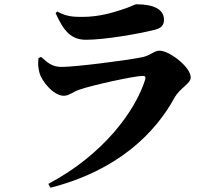

<svg xmlns="http://www.w3.org/2000/svg" viewBox="-20 -813 1040 898"><path d="M160 -541C157 -515 158 -497 165 -471C174 -437 228 -365 279 -365C302 -365 323 -384 352 -394C413 -415 608 -458 648 -458C658 -458 663 -454 659 -441C614 -296 465 -90 206 47L216 65C530 -15 705 -190 795 -354C822 -403 872 -421 872 -451C872 -499 773 -576 726 -576C701 -576 684 -553 643 -545C563 -529 330 -500 269 -500C226 -500 205 -517 172 -547ZM705 -674C737 -682 747 -698 747 -721C747 -769 699 -793 619 -793C608 -793 593 -781 547 -767C509 -755 446 -734 365 -734C331 -734 291 -734 248 -759L240 -752C277 -669 312 -627 382 -627C466 -627 622 -653 705 -674Z"/></svg>

Font: Noto Serif SC Black
Style: Regular
Weight: 900
Designer: Ryoko NISHIZUKA 西塚涼子 (kana & ideographs); Frank Grießhammer (Latin, Greek & Cyrillic); Wenlong ZHANG 张文龙 (bopomofo); San
Foundry: Adobe
Version: Version 2.001;hotconv 1.1.0;makeotfexe 2.6.0